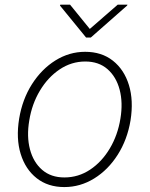

<svg xmlns="http://www.w3.org/2000/svg" viewBox="-20 -770 625 802"><path d="M248.6 11.4Q180.4 11.4 133.3 -25.6Q86.3 -62.5 66.4 -127Q46.5 -191.4 60 -274.5Q73.5 -355.5 113.6 -418.5Q153.8 -481.5 211.6 -517.6Q269.5 -553.6 335.6 -553.6Q404.5 -553.6 451.5 -516.5Q498.6 -479.4 518.5 -414.8Q538.4 -350.1 525.2 -267Q511.7 -186.4 471.6 -123.4Q431.5 -60.4 373.4 -24.5Q315.3 11.4 248.6 11.4ZM248.9 -28.8Q307.5 -28.8 356.5 -61.4Q405.5 -94.1 438.7 -149.9Q471.9 -205.6 483 -274.5Q494 -341.3 479.8 -395.2Q465.6 -449.2 429 -481.2Q392.4 -513.1 336.3 -513.1Q278.4 -513.1 229.2 -480.1Q180 -447.1 146.7 -391.3Q113.3 -335.6 102.3 -267Q90.9 -200.6 105.1 -146.5Q119.3 -92.3 156.1 -60.5Q192.8 -28.8 248.9 -28.8ZM272.7 -750.4 355.1 -649.1 471.6 -750.4H512.4L511 -746.8L359.4 -613.3H339.5L230.5 -746.8L231.9 -750.4Z"/></svg>

Font: Inter UI Extra Light
Style: Italic
Weight: 200
Italic angle: -9.39999°
Designer: Rasmus Andersson
Foundry: rsms
Version: 3.2;8d6f07862